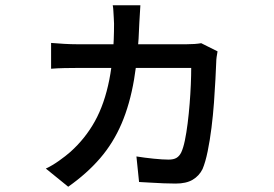

<svg xmlns="http://www.w3.org/2000/svg" viewBox="-20 -641 1040 729"><path d="M513 -621Q512 -607 511 -587.5Q510 -568 509 -554Q505 -433 489 -339Q473 -245 441.5 -171.5Q410 -98 360 -40Q310 18 239 68L154 -1Q178 -12 204 -30.5Q230 -49 247 -64Q304 -115 340.5 -181Q377 -247 395 -338Q413 -429 413 -551Q413 -560 412 -573Q411 -586 410.5 -599Q410 -612 408 -621ZM806 -446Q804 -436 802.5 -424.5Q801 -413 801 -405Q800 -381 798 -340.5Q796 -300 792.5 -252Q789 -204 783 -156Q777 -108 768.5 -66.5Q760 -25 749 1Q736 27 711.5 41.5Q687 56 647 56Q626 56 601.5 55Q577 54 552.5 52.5Q528 51 508 50L498 -47Q529 -42 563.5 -38.5Q598 -35 620 -35Q639 -35 650 -41.5Q661 -48 668 -62Q676 -79 682 -108Q688 -137 692.5 -173Q697 -209 700 -246.5Q703 -284 704.5 -319.5Q706 -355 706 -383H272Q250 -383 224 -382.5Q198 -382 174 -380V-478Q198 -476 223.5 -474.5Q249 -473 272 -473H689Q705 -473 718.5 -474Q732 -475 744 -477Z"/></svg>

Font: Noto Sans SC Medium
Style: Regular
Weight: 500
Designer: Ryoko NISHIZUKA  (kana, bopomofo & ideographs); Paul D. Hunt (Latin, Greek & Cyrillic); Sandoll Communications , Soo-you
Foundry: Adobe
Version: Version 2.004-H2;hotconv 1.0.118;makeotfexe 2.5.65603